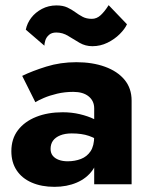

<svg xmlns="http://www.w3.org/2000/svg" viewBox="-20 -714 584 744"><path d="M176 -137Q176 -156 185.5 -169Q195 -182 213.5 -189.5Q232 -197 258 -197Q297 -197 324.5 -187.5Q352 -178 378 -159V-230Q368 -241 344.5 -252.5Q321 -264 289.5 -271.5Q258 -279 223 -279Q165 -279 120 -261Q75 -243 49.5 -209.5Q24 -176 24 -128Q24 -85 44.5 -54Q65 -23 103 -6.5Q141 10 191 10Q239 10 277.5 -6.5Q316 -23 338.5 -54.5Q361 -86 361 -130L345 -186Q345 -149 331 -128Q317 -107 293.5 -98Q270 -89 242 -89Q223 -89 208 -94.5Q193 -100 184.5 -110.5Q176 -121 176 -137ZM117 -318Q128 -325 150 -334.5Q172 -344 201.5 -351Q231 -358 264 -358Q302 -358 323.5 -340.5Q345 -323 345 -294V0H490V-324Q490 -372 462.5 -405Q435 -438 386.5 -455.5Q338 -473 276 -473Q214 -473 159.5 -456Q105 -439 66 -420ZM80 -599 152 -537Q152 -545 155.5 -557Q159 -569 169.5 -578.5Q180 -588 198 -588Q223 -588 244.5 -574.5Q266 -561 288.5 -548Q311 -535 338 -535Q369 -535 396.5 -548.5Q424 -562 444 -582Q464 -602 472 -620L401 -694Q386 -670 370.5 -655.5Q355 -641 336 -641Q315 -641 300 -649Q285 -657 271.5 -667Q258 -677 241 -685Q224 -693 199 -693Q168 -693 142.5 -679.5Q117 -666 101 -645Q85 -624 80 -599Z"/></svg>

Font: Glinicke Jost Bold
Style: Bold
Weight: 700
Version: Version 3.710